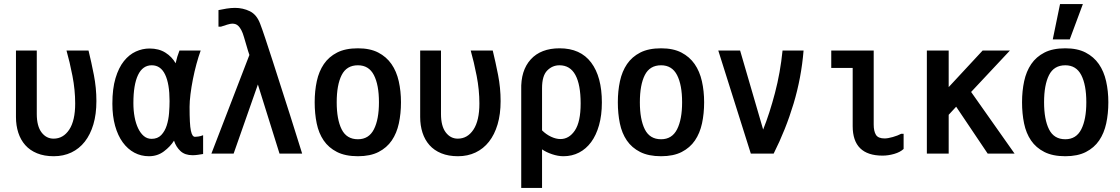

<svg xmlns="http://www.w3.org/2000/svg" viewBox="-20 -776 5540 950"><path d="M59 -526H162V-212Q162 -152 185.5 -121Q209 -90 245 -90Q293 -90 322.5 -134.5Q352 -179 352 -264Q352 -331 338.5 -400.5Q325 -470 309 -526H418Q432 -469 444.5 -405Q457 -341 457 -276Q457 -211 442 -160.5Q427 -110 399.5 -75Q372 -40 333 -21.5Q294 -3 246 -3Q199 -3 163.5 -17.5Q128 -32 105 -58Q82 -84 70.5 -119.5Q59 -155 59 -197Z M985 -14Q973 -12 959 -10Q945 -8 933 -8Q895 -8 873 -28.5Q851 -49 841 -80Q823 -51 791 -27Q759 -3 717 -3Q678 -3 645 -20.5Q612 -38 587.5 -71.5Q563 -105 549.5 -153.5Q536 -202 536 -263Q536 -337 551.5 -389Q567 -441 593 -473.5Q619 -506 652 -521Q685 -536 720 -536Q766 -536 798.5 -515.5Q831 -495 849 -463Q856 -496 868 -526H973Q962 -496 952 -459Q942 -422 934.5 -384Q927 -346 922.5 -310Q918 -274 918 -247Q918 -203 919.5 -174.5Q921 -146 924.5 -129.5Q928 -113 933 -106Q938 -99 945 -99Q950 -99 961.5 -100.5Q973 -102 985 -107ZM819 -276Q819 -361 797 -407Q775 -453 731 -453Q686 -453 663 -405Q640 -357 640 -266Q640 -229 646 -197Q652 -165 663.5 -141Q675 -117 691.5 -103Q708 -89 730 -89Q760 -89 778 -108Q796 -127 805 -155.5Q814 -184 816.5 -216.5Q819 -249 819 -276Z M1061 -726Q1079 -730 1101 -733.5Q1123 -737 1143 -737Q1182 -737 1216 -720.5Q1250 -704 1267 -659Q1276 -636 1292.5 -586.5Q1309 -537 1329.5 -473.5Q1350 -410 1372.5 -339.5Q1395 -269 1415.5 -205.5Q1436 -142 1451.5 -91Q1467 -40 1475 -16H1363L1256 -358L1136 -16H1026L1214 -504Q1207 -524 1200 -549Q1193 -574 1187 -593Q1181 -614 1174 -627Q1167 -640 1160 -647Q1153 -654 1145.5 -656.5Q1138 -659 1129 -659Q1121 -659 1104 -654Q1087 -649 1073 -644H1061Z M1751 -3Q1689 -3 1647.5 -24Q1606 -45 1581.5 -81Q1557 -117 1547 -165.5Q1537 -214 1537 -270Q1537 -326 1547.5 -374.5Q1558 -423 1582.5 -459Q1607 -495 1648 -516Q1689 -537 1751 -537Q1811 -537 1851.5 -516Q1892 -495 1917 -459Q1942 -423 1953 -374Q1964 -325 1964 -270Q1964 -214 1953.5 -165.5Q1943 -117 1918.5 -81Q1894 -45 1853 -24Q1812 -3 1751 -3ZM1751 -87Q1805 -87 1830 -136Q1855 -185 1855 -270Q1855 -356 1830 -404.5Q1805 -453 1751 -453Q1695 -453 1670.5 -404.5Q1646 -356 1646 -270Q1646 -185 1670.5 -136Q1695 -87 1751 -87Z M2059 -526H2162V-212Q2162 -152 2185.5 -121Q2209 -90 2245 -90Q2293 -90 2322.5 -134.5Q2352 -179 2352 -264Q2352 -331 2338.5 -400.5Q2325 -470 2309 -526H2418Q2432 -469 2444.5 -405Q2457 -341 2457 -276Q2457 -211 2442 -160.5Q2427 -110 2399.5 -75Q2372 -40 2333 -21.5Q2294 -3 2246 -3Q2199 -3 2163.5 -17.5Q2128 -32 2105 -58Q2082 -84 2070.5 -119.5Q2059 -155 2059 -197Z M2559 -330Q2556 -427 2606 -482Q2656 -537 2749 -537Q2852 -537 2905 -466.5Q2958 -396 2958 -269Q2958 -206 2944 -156.5Q2930 -107 2905 -73Q2880 -39 2845 -21Q2810 -3 2768 -3Q2741 -3 2711.5 -13Q2682 -23 2662 -37V154H2559ZM2853 -264Q2853 -357 2827 -405Q2801 -453 2748 -453Q2713 -453 2687.5 -427Q2662 -401 2662 -340V-131Q2682 -111 2706.5 -99.5Q2731 -88 2753 -88Q2796 -88 2824.5 -130.5Q2853 -173 2853 -264Z M3251 -3Q3189 -3 3147.5 -24Q3106 -45 3081.5 -81Q3057 -117 3047 -165.5Q3037 -214 3037 -270Q3037 -326 3047.5 -374.5Q3058 -423 3082.5 -459Q3107 -495 3148 -516Q3189 -537 3251 -537Q3311 -537 3351.5 -516Q3392 -495 3417 -459Q3442 -423 3453 -374Q3464 -325 3464 -270Q3464 -214 3453.5 -165.5Q3443 -117 3418.5 -81Q3394 -45 3353 -24Q3312 -3 3251 -3ZM3251 -87Q3305 -87 3330 -136Q3355 -185 3355 -270Q3355 -356 3330 -404.5Q3305 -453 3251 -453Q3195 -453 3170.5 -404.5Q3146 -356 3146 -270Q3146 -185 3170.5 -136Q3195 -87 3251 -87Z M3534 -526H3642L3756 -135Q3788 -215 3814.5 -316Q3841 -417 3852 -526H3956Q3945 -391 3906.5 -263Q3868 -135 3808 -16H3695Z M4451 -114V-39Q4434 -23 4404.5 -14.5Q4375 -6 4347 -6Q4199 -6 4199 -152V-440H4093V-526H4303V-160Q4303 -127 4314 -109Q4325 -91 4357 -91Q4373 -91 4397.5 -98Q4422 -105 4439 -114Z M4785 -321 5000 -16H4867L4711 -248L4674 -208V-16H4566V-526H4674V-345L4842 -526H4977Z M5251 -3Q5189 -3 5147.5 -24Q5106 -45 5081.5 -81Q5057 -117 5047 -165.5Q5037 -214 5037 -270Q5037 -326 5047.5 -374.5Q5058 -423 5082.5 -459Q5107 -495 5148 -516Q5189 -537 5251 -537Q5311 -537 5351.5 -516Q5392 -495 5417 -459Q5442 -423 5453 -374Q5464 -325 5464 -270Q5464 -214 5453.5 -165.5Q5443 -117 5418.5 -81Q5394 -45 5353 -24Q5312 -3 5251 -3ZM5251 -87Q5305 -87 5330 -136Q5355 -185 5355 -270Q5355 -356 5330 -404.5Q5305 -453 5251 -453Q5195 -453 5170.5 -404.5Q5146 -356 5146 -270Q5146 -185 5170.5 -136Q5195 -87 5251 -87ZM5225 -756H5338L5273 -581H5189Z"/></svg>

Font: D2Coding
Style: Bold
Weight: 700
Monospace: yes
Designer: Yong-Rak Park; Jeong-Hwan Yoon; Sang-Min Lee;
Foundry: NHN Corporation
Version: Version 1.3.2; Build 20180524